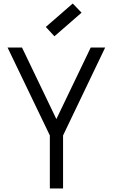

<svg xmlns="http://www.w3.org/2000/svg" viewBox="-20 -1070 640 1090"><path d="M263 0V-301L23 -800H105L300 -394L495 -800H577L338 -301V0ZM289 -864 240 -917 393 -1050 443 -998Z"/></svg>

Font: Victor Mono Thin
Style: Regular
Weight: 400
Monospace: yes
Version: Version 1.561;gftools[0.9.30]